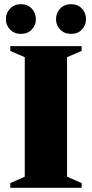

<svg xmlns="http://www.w3.org/2000/svg" viewBox="-20 -895 438 915"><path d="M369 -22.5V0H29V-22.5L98 -53V-622.5L29 -652V-675H369V-652.5L299.5 -622.5V-53ZM79.5 -733.5Q48 -733.5 28 -754Q8 -774.5 8 -803.5Q8 -833.5 28 -854.2Q48 -875 79.5 -875Q111.5 -875 131.2 -854.2Q151 -833.5 151 -803.5Q151 -774.5 131.2 -754Q111.5 -733.5 79.5 -733.5ZM319 -733.5Q287 -733.5 267 -754Q247 -774.5 247 -803.5Q247 -833.5 267 -854.2Q287 -875 319 -875Q350.5 -875 370.2 -854.2Q390 -833.5 390 -803.5Q390 -774.5 370.2 -754Q350.5 -733.5 319 -733.5Z"/></svg>

Font: Newsreader 24pt ExtraBold
Style: Regular
Weight: 800
Designer: Hugues Gentile
Foundry: Production Type
Version: Version 1.003